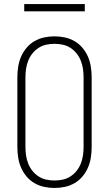

<svg xmlns="http://www.w3.org/2000/svg" viewBox="-20 -923 540 951"><path d="M250 8Q224 8 198.5 2.5Q173 -3 150.5 -16Q128 -29 111 -49.5Q94 -70 84 -93.5Q74 -117 70 -143Q66 -169 66 -195V-540Q66 -566 70 -592Q74 -618 84 -641.5Q94 -665 111 -685.5Q128 -706 150.5 -719Q173 -732 198.5 -737.5Q224 -743 250 -743Q276 -743 301.5 -737.5Q327 -732 349.5 -719Q372 -706 389 -685.5Q406 -665 416 -641.5Q426 -618 430 -592Q434 -566 434 -540V-195Q434 -169 430 -143Q426 -117 416 -93.5Q406 -70 389 -49.5Q372 -29 349.5 -16Q327 -3 301.5 2.5Q276 8 250 8ZM250 -29Q271 -29 291.5 -33.5Q312 -38 329.5 -49.5Q347 -61 360 -77.5Q373 -94 380.5 -113.5Q388 -133 391 -153.5Q394 -174 394 -195V-540Q394 -561 391 -581.5Q388 -602 380.5 -621.5Q373 -641 360 -657.5Q347 -674 329.5 -685.5Q312 -697 291.5 -701.5Q271 -706 250 -706Q229 -706 208.5 -701.5Q188 -697 170.5 -685.5Q153 -674 140 -657.5Q127 -641 119.5 -621.5Q112 -602 109 -581.5Q106 -561 106 -540V-195Q106 -174 109 -153.5Q112 -133 119.5 -113.5Q127 -94 140 -77.5Q153 -61 170.5 -49.5Q188 -38 208.5 -33.5Q229 -29 250 -29ZM100 -867V-903H400V-867Z"/></svg>

Font: Iosevka Curly Slab Extralight
Style: Regular
Weight: 200
Monospace: yes
Designer: Belleve Invis
Foundry: Belleve Invis
Version: Version 22.1.2; ttfautohint (v1.8.4)